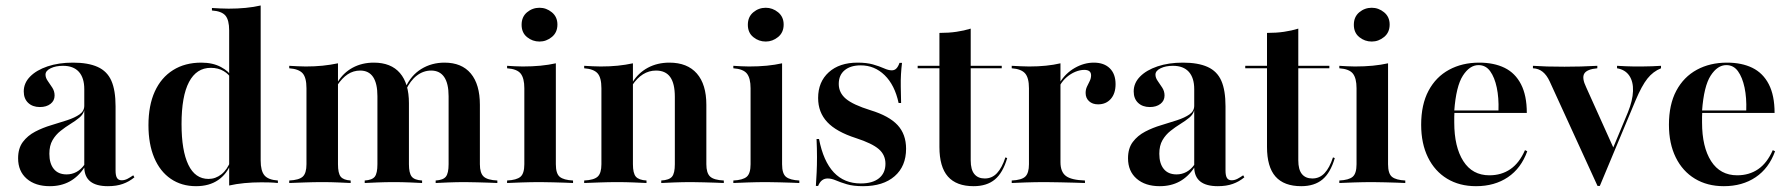

<svg xmlns="http://www.w3.org/2000/svg" viewBox="-20 -651 6372 683"><path d="M157.3 11.3Q105.6 11.3 75 -15.3Q44.4 -41.9 44.4 -87.9Q44.4 -123.4 61.3 -146Q78.2 -168.5 105.2 -182.7Q132.3 -196.8 162.1 -205.6Q191.9 -214.5 219 -223.4Q246 -232.3 262.9 -244Q279.8 -255.6 279.8 -275V-333.9Q279.8 -374.2 260.5 -395.6Q241.1 -416.9 204 -416.9Q178.2 -416.9 160.1 -408.1Q141.9 -399.2 141.9 -385.5Q141.9 -374.2 150 -362.9Q158.1 -351.6 166.1 -339.1Q174.2 -326.6 174.2 -311.3Q174.2 -292.7 159.7 -281.5Q145.2 -270.2 121.8 -270.2Q96 -270.2 80.2 -285.1Q64.5 -300 64.5 -325.8Q64.5 -355.6 87.1 -378.6Q109.7 -401.6 149.2 -414.9Q188.7 -428.2 239.5 -428.2Q293.5 -428.2 327.4 -412.9Q361.3 -397.6 376.2 -363.7Q391.1 -329.8 391.1 -272.6V-44.4Q391.1 -25.8 396.4 -17.7Q401.6 -9.7 412.9 -9.7Q423.4 -9.7 433.5 -14.9Q443.5 -20.2 454 -27.4L458.1 -20.2Q439.5 -4.8 416.9 3.2Q394.4 11.3 363.7 11.3Q281.5 11.3 279.8 -54.8Q258.1 -21.8 227.4 -5.2Q196.8 11.3 157.3 11.3ZM216.9 -30.6Q235.5 -30.6 251.6 -39.1Q267.7 -47.6 279.8 -64.5V-258.9Q275.8 -243.5 262.1 -232.3Q248.4 -221 230.6 -210.1Q212.9 -199.2 195.6 -185.5Q178.2 -171.8 166.9 -152.4Q155.6 -133.1 155.6 -104Q155.6 -69.4 171.4 -50Q187.1 -30.6 216.9 -30.6Z M795.2 8.9V-542.7Q795.2 -579.8 781.9 -595.6Q768.5 -611.3 733.9 -613.7V-622.6Q749.2 -621.8 763.3 -621Q777.4 -620.2 793.5 -620.2Q825 -620.2 854 -623Q883.1 -625.8 907.3 -631.5V-79.8Q907.3 -43.5 920.6 -27.4Q933.9 -11.3 968.5 -8.9V0Q953.2 -1.6 939.1 -2Q925 -2.4 909.7 -2.4Q878.2 -2.4 849.2 0.4Q820.2 3.2 795.2 8.9ZM677.4 11.3Q625.8 11.3 587.5 -14.9Q549.2 -41.1 528.6 -89.9Q508.1 -138.7 508.1 -205.6Q508.1 -275.8 530.6 -325.4Q553.2 -375 595.6 -401.6Q637.9 -428.2 696 -428.2Q737.1 -428.2 766.1 -412.5Q795.2 -396.8 804.8 -377.4L803.2 -370.2Q795.2 -386.3 775.8 -398Q756.5 -409.7 729.8 -409.7Q679 -409.7 652.4 -359.3Q625.8 -308.9 625.8 -209.7Q625.8 -115.3 650 -64.9Q674.2 -14.5 721.8 -14.5Q746.8 -14.5 767.7 -31Q788.7 -47.6 800.8 -79.8L802.4 -71.8Q787.9 -32.3 756 -10.5Q724.2 11.3 677.4 11.3Z M1529.8 0V-8.9Q1556.5 -10.5 1566.1 -22.6Q1575.8 -34.7 1575.8 -66.9V-308.9Q1575.8 -354 1560.1 -377Q1544.4 -400 1513.7 -400Q1486.3 -400 1462.9 -382.3Q1439.5 -364.5 1423.4 -329.8L1421.8 -338.7Q1441.9 -383.1 1478.6 -405.6Q1515.3 -428.2 1561.3 -428.2Q1622.6 -428.2 1654.8 -389.5Q1687.1 -350.8 1687.1 -278.2V-66.9Q1687.1 -35.5 1700.4 -23Q1713.7 -10.5 1749.2 -8.9V0Q1738.7 -0.8 1719.4 -1.2Q1700 -1.6 1677.8 -2.4Q1655.6 -3.2 1634.7 -3.2Q1604 -3.2 1574.6 -2Q1545.2 -0.8 1529.8 0ZM1008.9 0V-8.9Q1043.5 -10.5 1056.9 -22.6Q1070.2 -34.7 1070.2 -66.9V-337.1Q1070.2 -375 1056.5 -390.3Q1042.7 -405.6 1008.9 -408.1V-416.9Q1025.8 -416.1 1039.5 -415.3Q1053.2 -414.5 1067.7 -414.5Q1099.2 -414.5 1127.4 -417.3Q1155.6 -420.2 1182.3 -425.8V-66.9Q1182.3 -34.7 1191.9 -22.6Q1201.6 -10.5 1227.4 -8.9V0Q1209.7 -0.8 1183.1 -2Q1156.5 -3.2 1126.6 -3.2Q1096 -3.2 1063.7 -2Q1031.5 -0.8 1008.9 0ZM1277.4 0V-8.9Q1304 -10.5 1313.3 -22.6Q1322.6 -34.7 1322.6 -66.9V-308.9Q1322.6 -354 1307.3 -377Q1291.9 -400 1261.3 -400Q1237.1 -400 1216.9 -386.7Q1196.8 -373.4 1179.8 -347.6L1180.6 -358.1Q1200.8 -391.9 1234.3 -410.1Q1267.7 -428.2 1309.7 -428.2Q1371 -428.2 1402.8 -391.1Q1434.7 -354 1434.7 -283.9V-66.9Q1434.7 -35.5 1444.4 -23Q1454 -10.5 1481.5 -8.9V0Q1466.9 -0.8 1438.3 -2Q1409.7 -3.2 1380.6 -3.2Q1351.6 -3.2 1322.2 -2Q1292.7 -0.8 1277.4 0Z M1783.9 0V-8.9Q1817.7 -10.5 1831.5 -22.2Q1845.2 -33.9 1845.2 -66.9V-337.1Q1845.2 -372.6 1832.3 -389.1Q1819.4 -405.6 1783.9 -408.1V-416.9Q1797.6 -416.1 1811.7 -415.3Q1825.8 -414.5 1839.5 -414.5Q1873.4 -414.5 1902.8 -417.3Q1932.3 -420.2 1957.3 -425.8V-66.9Q1957.3 -33.1 1971.4 -21.8Q1985.5 -10.5 2018.5 -8.9V0Q2008.1 -0.8 1989.1 -1.2Q1970.2 -1.6 1947.6 -2.4Q1925 -3.2 1902.4 -3.2Q1869.4 -3.2 1835.1 -2Q1800.8 -0.8 1783.9 0ZM1899.2 -503.2Q1874.2 -503.2 1854.8 -519Q1835.5 -534.7 1835.5 -562.9Q1835.5 -591.1 1854.8 -607.3Q1874.2 -623.4 1899.2 -623.4Q1923.4 -623.4 1943.1 -607.3Q1962.9 -591.1 1962.9 -563.7Q1962.9 -535.5 1943.1 -519.4Q1923.4 -503.2 1899.2 -503.2Z M2332.3 0V-8.9Q2360.5 -10.5 2370.6 -22.6Q2380.6 -34.7 2380.6 -66.9V-306.5Q2380.6 -354 2364.1 -377Q2347.6 -400 2313.7 -400Q2288.7 -400 2267.3 -386.7Q2246 -373.4 2229 -347.6L2229.8 -358.1Q2250.8 -391.9 2284.7 -410.1Q2318.5 -428.2 2361.3 -428.2Q2425 -428.2 2458.9 -389.5Q2492.7 -350.8 2492.7 -278.2V-66.9Q2492.7 -35.5 2506 -23Q2519.4 -10.5 2554.8 -8.9V0Q2544.4 -0.8 2525 -1.2Q2505.6 -1.6 2483.5 -2.4Q2461.3 -3.2 2439.5 -3.2Q2408.1 -3.2 2377.8 -2Q2347.6 -0.8 2332.3 0ZM2058.1 0V-8.9Q2092.7 -10.5 2106 -22.6Q2119.4 -34.7 2119.4 -66.9V-337.1Q2119.4 -375 2105.6 -390.3Q2091.9 -405.6 2058.1 -408.1V-416.9Q2074.2 -416.1 2087.9 -415.3Q2101.6 -414.5 2116.9 -414.5Q2149.2 -414.5 2177.4 -417.3Q2205.6 -420.2 2231.5 -425.8V-66.9Q2231.5 -34.7 2241.9 -22.6Q2252.4 -10.5 2279.8 -8.9V0Q2261.3 -0.8 2233.9 -2Q2206.5 -3.2 2175.8 -3.2Q2145.2 -3.2 2112.9 -2Q2080.6 -0.8 2058.1 0Z M2588.7 0V-8.9Q2622.6 -10.5 2636.3 -22.2Q2650 -33.9 2650 -66.9V-337.1Q2650 -372.6 2637.1 -389.1Q2624.2 -405.6 2588.7 -408.1V-416.9Q2602.4 -416.1 2616.5 -415.3Q2630.6 -414.5 2644.4 -414.5Q2678.2 -414.5 2707.7 -417.3Q2737.1 -420.2 2762.1 -425.8V-66.9Q2762.1 -33.1 2776.2 -21.8Q2790.3 -10.5 2823.4 -8.9V0Q2812.9 -0.8 2794 -1.2Q2775 -1.6 2752.4 -2.4Q2729.8 -3.2 2707.3 -3.2Q2674.2 -3.2 2639.9 -2Q2605.6 -0.8 2588.7 0ZM2704 -503.2Q2679 -503.2 2659.7 -519Q2640.3 -534.7 2640.3 -562.9Q2640.3 -591.1 2659.7 -607.3Q2679 -623.4 2704 -623.4Q2728.2 -623.4 2748 -607.3Q2767.7 -591.1 2767.7 -563.7Q2767.7 -535.5 2748 -519.4Q2728.2 -503.2 2704 -503.2Z M3050 11.3Q3015.3 11.3 2992.3 4.4Q2969.4 -2.4 2953.6 -9.3Q2937.9 -16.1 2924.2 -16.1Q2900.8 -16.1 2890.3 10.5H2882.3Q2883.9 -13.7 2885.1 -38.3Q2886.3 -62.9 2886.3 -91.9Q2886.3 -121 2884.7 -156.5H2893.5Q2908.9 -77.4 2946 -37.9Q2983.1 1.6 3041.9 1.6Q3083.9 1.6 3106.9 -16.9Q3129.8 -35.5 3129.8 -68.5Q3129.8 -100 3106 -120.6Q3082.3 -141.1 3025 -159.7Q2954.8 -182.3 2922.6 -216.9Q2890.3 -251.6 2890.3 -302.4Q2890.3 -359.7 2928.2 -394Q2966.1 -428.2 3030.6 -428.2Q3062.9 -428.2 3085.5 -421.8Q3108.1 -415.3 3124.2 -408.1Q3140.3 -400.8 3152.4 -400.8Q3162.1 -400.8 3168.5 -407.3Q3175 -413.7 3179.8 -427.4H3188.7Q3186.3 -407.3 3185.1 -387.1Q3183.9 -366.9 3184.3 -342.7Q3184.7 -318.5 3185.5 -284.7H3176.6Q3162.9 -348.4 3127 -383.5Q3091.1 -418.5 3041.9 -418.5Q3005.6 -418.5 2984.7 -401.2Q2963.7 -383.9 2963.7 -352.4Q2963.7 -321 2989.1 -299.6Q3014.5 -278.2 3076.6 -258.9Q3142.7 -238.7 3173 -206Q3203.2 -173.4 3203.2 -121.8Q3203.2 -59.7 3162.5 -24.2Q3121.8 11.3 3050 11.3Z M3443.5 11.3Q3382.3 11.3 3352 -23Q3321.8 -57.3 3321.8 -128.2V-408.1H3244.4V-416.9H3321.8V-533.9Q3354.8 -533.9 3382.3 -537.9Q3409.7 -541.9 3433.1 -549.2V-416.9H3543.5V-408.1H3433.1V-80.6Q3433.1 -47.6 3446 -31.9Q3458.9 -16.1 3483.1 -16.1Q3508.9 -16.1 3526.6 -35.1Q3544.4 -54 3556.5 -91.1L3562.9 -88.7Q3547.6 -36.3 3519 -12.5Q3490.3 11.3 3443.5 11.3Z M3579 0V-8.9Q3614.5 -10.5 3627.4 -23Q3640.3 -35.5 3640.3 -66.9V-337.1Q3640.3 -374.2 3626.6 -389.9Q3612.9 -405.6 3579 -408.1V-416.9Q3598.4 -416.1 3611.7 -415.3Q3625 -414.5 3641.1 -414.5Q3704.8 -414.5 3752.4 -425.8V-74.2Q3752.4 -39.5 3771.8 -25Q3791.1 -10.5 3839.5 -8.9V0Q3825 -0.8 3801.6 -1.2Q3778.2 -1.6 3751.6 -2.4Q3725 -3.2 3699.2 -3.2Q3661.3 -3.2 3628.2 -2Q3595.2 -0.8 3579 0ZM3886.3 -279.8Q3866.1 -279.8 3854 -291.1Q3841.9 -302.4 3841.9 -320.2Q3841.9 -333.1 3846.8 -343.1Q3851.6 -353.2 3856.5 -362.9Q3861.3 -372.6 3861.3 -383.1Q3861.3 -402.4 3837.1 -402.4Q3821.8 -402.4 3805.2 -395.6Q3788.7 -388.7 3774.6 -376.6Q3760.5 -364.5 3750.8 -347.6L3750 -357.3Q3770.2 -390.3 3803.2 -409.3Q3836.3 -428.2 3871 -428.2Q3907.3 -428.2 3927.8 -408.1Q3948.4 -387.9 3948.4 -351.6Q3948.4 -318.5 3931.5 -299.2Q3914.5 -279.8 3886.3 -279.8Z M4105.6 11.3Q4054 11.3 4023.4 -15.3Q3992.7 -41.9 3992.7 -87.9Q3992.7 -123.4 4009.7 -146Q4026.6 -168.5 4053.6 -182.7Q4080.6 -196.8 4110.5 -205.6Q4140.3 -214.5 4167.3 -223.4Q4194.4 -232.3 4211.3 -244Q4228.2 -255.6 4228.2 -275V-333.9Q4228.2 -374.2 4208.9 -395.6Q4189.5 -416.9 4152.4 -416.9Q4126.6 -416.9 4108.5 -408.1Q4090.3 -399.2 4090.3 -385.5Q4090.3 -374.2 4098.4 -362.9Q4106.5 -351.6 4114.5 -339.1Q4122.6 -326.6 4122.6 -311.3Q4122.6 -292.7 4108.1 -281.5Q4093.5 -270.2 4070.2 -270.2Q4044.4 -270.2 4028.6 -285.1Q4012.9 -300 4012.9 -325.8Q4012.9 -355.6 4035.5 -378.6Q4058.1 -401.6 4097.6 -414.9Q4137.1 -428.2 4187.9 -428.2Q4241.9 -428.2 4275.8 -412.9Q4309.7 -397.6 4324.6 -363.7Q4339.5 -329.8 4339.5 -272.6V-44.4Q4339.5 -25.8 4344.8 -17.7Q4350 -9.7 4361.3 -9.7Q4371.8 -9.7 4381.9 -14.9Q4391.9 -20.2 4402.4 -27.4L4406.5 -20.2Q4387.9 -4.8 4365.3 3.2Q4342.7 11.3 4312.1 11.3Q4229.8 11.3 4228.2 -54.8Q4206.5 -21.8 4175.8 -5.2Q4145.2 11.3 4105.6 11.3ZM4165.3 -30.6Q4183.9 -30.6 4200 -39.1Q4216.1 -47.6 4228.2 -64.5V-258.9Q4224.2 -243.5 4210.5 -232.3Q4196.8 -221 4179 -210.1Q4161.3 -199.2 4144 -185.5Q4126.6 -171.8 4115.3 -152.4Q4104 -133.1 4104 -104Q4104 -69.4 4119.8 -50Q4135.5 -30.6 4165.3 -30.6Z M4608.9 11.3Q4547.6 11.3 4517.3 -23Q4487.1 -57.3 4487.1 -128.2V-408.1H4409.7V-416.9H4487.1V-533.9Q4520.2 -533.9 4547.6 -537.9Q4575 -541.9 4598.4 -549.2V-416.9H4708.9V-408.1H4598.4V-80.6Q4598.4 -47.6 4611.3 -31.9Q4624.2 -16.1 4648.4 -16.1Q4674.2 -16.1 4691.9 -35.1Q4709.7 -54 4721.8 -91.1L4728.2 -88.7Q4712.9 -36.3 4684.3 -12.5Q4655.6 11.3 4608.9 11.3Z M4744.4 0V-8.9Q4778.2 -10.5 4791.9 -22.2Q4805.6 -33.9 4805.6 -66.9V-337.1Q4805.6 -372.6 4792.7 -389.1Q4779.8 -405.6 4744.4 -408.1V-416.9Q4758.1 -416.1 4772.2 -415.3Q4786.3 -414.5 4800 -414.5Q4833.9 -414.5 4863.3 -417.3Q4892.7 -420.2 4917.7 -425.8V-66.9Q4917.7 -33.1 4931.9 -21.8Q4946 -10.5 4979 -8.9V0Q4968.5 -0.8 4949.6 -1.2Q4930.6 -1.6 4908.1 -2.4Q4885.5 -3.2 4862.9 -3.2Q4829.8 -3.2 4795.6 -2Q4761.3 -0.8 4744.4 0ZM4859.7 -503.2Q4834.7 -503.2 4815.3 -519Q4796 -534.7 4796 -562.9Q4796 -591.1 4815.3 -607.3Q4834.7 -623.4 4859.7 -623.4Q4883.9 -623.4 4903.6 -607.3Q4923.4 -591.1 4923.4 -563.7Q4923.4 -535.5 4903.6 -519.4Q4883.9 -503.2 4859.7 -503.2Z M5230.6 11.3Q5171.8 11.3 5127.8 -15.3Q5083.9 -41.9 5059.7 -91.1Q5035.5 -140.3 5035.5 -207.3Q5035.5 -279 5061.7 -328.2Q5087.9 -377.4 5134.7 -402.8Q5181.5 -428.2 5241.9 -428.2Q5294.4 -428.2 5332.3 -409.7Q5370.2 -391.1 5390.7 -351.2Q5411.3 -311.3 5411.3 -249.2H5115.3L5114.5 -258.1H5310.5Q5312.1 -303.2 5304.4 -339.5Q5296.8 -375.8 5281 -397.6Q5265.3 -419.4 5239.5 -419.4Q5208.1 -419.4 5183.9 -381.9Q5159.7 -344.4 5153.2 -256.5L5154 -254.8Q5153.2 -245.2 5153.2 -235.5Q5153.2 -225.8 5153.2 -215.3Q5153.2 -128.2 5185.5 -77.8Q5217.7 -27.4 5278.2 -27.4Q5321 -27.4 5352.8 -49.2Q5384.7 -71 5404.8 -116.9L5412.9 -112.9Q5391.1 -52.4 5344 -20.6Q5296.8 11.3 5230.6 11.3Z M5662.9 10.5 5492.7 -361.3Q5482.3 -383.9 5467.7 -395.6Q5453.2 -407.3 5433.1 -408.1V-416.9Q5457.3 -415.3 5483.5 -414.5Q5509.7 -413.7 5545.2 -413.7Q5576.6 -413.7 5604 -414.5Q5631.5 -415.3 5662.1 -416.9V-408.1Q5625 -404.8 5615.7 -389.1Q5606.5 -373.4 5622.6 -340.3L5721 -121.8L5712.9 -112.1L5771 -251.6Q5787.9 -293.5 5789.1 -327Q5790.3 -360.5 5775.8 -381.9Q5761.3 -403.2 5732.3 -408.1V-416.9Q5749.2 -416.1 5764.5 -415.3Q5779.8 -414.5 5793.5 -414.5Q5807.3 -414.5 5820.2 -414.5Q5838.7 -414.5 5857.3 -415.3Q5875.8 -416.1 5888.7 -416.9V-408.1Q5860.5 -396.8 5840.3 -371.4Q5820.2 -346 5798.4 -294.4L5671 10.5Z M6112.1 11.3Q6053.2 11.3 6009.3 -15.3Q5965.3 -41.9 5941.1 -91.1Q5916.9 -140.3 5916.9 -207.3Q5916.9 -279 5943.1 -328.2Q5969.4 -377.4 6016.1 -402.8Q6062.9 -428.2 6123.4 -428.2Q6175.8 -428.2 6213.7 -409.7Q6251.6 -391.1 6272.2 -351.2Q6292.7 -311.3 6292.7 -249.2H5996.8L5996 -258.1H6191.9Q6193.5 -303.2 6185.9 -339.5Q6178.2 -375.8 6162.5 -397.6Q6146.8 -419.4 6121 -419.4Q6089.5 -419.4 6065.3 -381.9Q6041.1 -344.4 6034.7 -256.5L6035.5 -254.8Q6034.7 -245.2 6034.7 -235.5Q6034.7 -225.8 6034.7 -215.3Q6034.7 -128.2 6066.9 -77.8Q6099.2 -27.4 6159.7 -27.4Q6202.4 -27.4 6234.3 -49.2Q6266.1 -71 6286.3 -116.9L6294.4 -112.9Q6272.6 -52.4 6225.4 -20.6Q6178.2 11.3 6112.1 11.3Z"/></svg>

Font: Playfair 144pt
Style: Bold
Weight: 700
Version: Version 2.001;gftools[0.9.30]